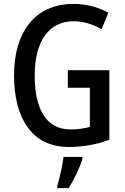

<svg xmlns="http://www.w3.org/2000/svg" viewBox="-20 -837 643 985"><path d="M328 -477V-387H441V-186C412 -178 383 -173 341 -173C210 -173 158 -290 158 -449C158 -629 233 -728 358 -728C409 -728 458 -712 501 -687L536 -772C484 -800 423 -817 357 -817C158 -817 52 -670 52 -451C52 -232 143 -83 332 -83C409 -83 475 -96 541 -120V-477ZM403 -22V-32H306C301 10 285 81 274 116V128H332C360 85 389 24 403 -22Z"/></svg>

Font: Noto Sans Kannada UI Condensed Medium
Style: Regular
Weight: 500
Width: 3
Designer: Jelle Bosma - Monotype Design Team
Foundry: Monotype Imaging Inc.
Version: Version 2.005